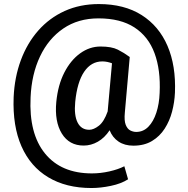

<svg xmlns="http://www.w3.org/2000/svg" viewBox="-20 -715 937 956"><path d="M851.1 -253.9Q849.1 -206.5 836.9 -159.7Q824.7 -112.8 800 -74.5Q775.4 -36.1 736.8 -12.9Q698.2 10.3 644 10.3Q600.6 10.3 570.3 -10Q540 -30.3 525.9 -66.4Q501 -28.8 467.3 -9.5Q433.6 9.8 396.5 9.8Q324.7 9.8 287.8 -50Q251 -109.9 260.3 -207.5Q268.6 -292 300.3 -353.8Q332 -415.5 379.2 -449.5Q426.3 -483.4 480.5 -483.4Q535.6 -483.4 566.7 -467.8Q597.7 -452.1 626 -431.2L601.6 -154.3Q597.7 -114.3 606 -93.5Q614.3 -72.8 628.9 -65.4Q643.6 -58.1 658.2 -58.1Q693.4 -58.1 718.8 -84Q744.1 -109.9 758.5 -154.1Q772.9 -198.2 774.9 -252.4Q780.3 -366.7 749.5 -450Q718.8 -533.2 649.4 -578.4Q580.1 -623.5 470.2 -623.5Q369.1 -623.5 295.2 -573Q221.2 -522.5 179.2 -433.8Q137.2 -345.2 132.3 -230Q123.5 -49.8 204.1 49.3Q284.7 148.4 437.5 148.4Q480.5 148.4 524.7 138.4Q568.8 128.4 599.1 112.8L617.7 177.7Q583.5 199.7 532.2 210.4Q481 221.2 435.5 221.2Q309.1 221.2 220.2 167.7Q131.3 114.3 86.9 13.4Q42.5 -87.4 47.9 -230Q52.2 -330.1 83.7 -415Q115.2 -500 170.4 -562.7Q225.6 -625.5 302 -660.2Q378.4 -694.8 472.2 -694.8Q598.6 -694.8 685.1 -640.1Q771.5 -585.4 814 -486.6Q856.4 -387.7 851.1 -253.9ZM354.5 -207.5Q348.1 -140.6 366.5 -104.7Q384.8 -68.8 424.3 -68.8Q446.3 -68.8 472.2 -88.9Q498 -108.9 516.1 -160.2L537.6 -399.9Q527.3 -403.8 515.1 -406.5Q502.9 -409.2 489.3 -409.2Q434.1 -409.2 399.2 -357.9Q364.3 -306.6 354.5 -207.5Z"/></svg>

Font: Vazirmatn RD UI Medium
Style: Regular
Weight: 500
Designer: Saber Rastikerdar
Foundry: Saber Rastikerdar
Version: Version 33.003